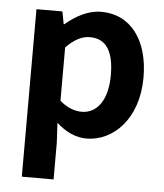

<svg xmlns="http://www.w3.org/2000/svg" viewBox="-55 -622 754 885"><g transform="rotate(5 322.0 -179.5)"><path d="M79 215H226V44L221 -47C263 -8 311 14 360 14C483 14 598 -97 598 -289C598 -461 515 -574 378 -574C317 -574 260 -542 213 -502H210L199 -560H79ZM328 -107C297 -107 262 -118 226 -149V-396C264 -434 298 -453 336 -453C413 -453 447 -394 447 -287C447 -165 394 -107 328 -107Z"/></g></svg>

Font: Noto Sans JP
Style: Bold
Weight: 700
Designer: Ryoko NISHIZUKA 西塚涼子 (kana, bopomofo & ideographs); Paul D. Hunt (Latin, Greek & Cyrillic); Sandoll Communications 산돌커뮤니
Foundry: Adobe
Version: Version 2.004;hotconv 1.0.118;makeotfexe 2.5.65603